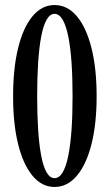

<svg xmlns="http://www.w3.org/2000/svg" viewBox="-20 -731 432 762"><path d="M196.5 11Q146 11 109 -33.5Q72 -78 52 -158.5Q32 -239 32 -349Q32 -459.5 52 -540.8Q72 -622 109 -666.5Q146 -711 196.5 -711Q247.5 -711 285 -666.5Q322.5 -622 343 -540.8Q363.5 -459.5 363.5 -349Q363.5 -239 343 -158.5Q322.5 -78 285 -33.5Q247.5 11 196.5 11ZM196.5 -24Q215 -24 228.5 -46.5Q242 -69 250.8 -111.8Q259.5 -154.5 263.8 -214.5Q268 -274.5 268 -349Q268 -424 263.8 -484.2Q259.5 -544.5 250.8 -587.2Q242 -630 228.5 -653Q215 -676 196.5 -676Q178.5 -676 165.2 -653Q152 -630 143.8 -587.2Q135.5 -544.5 131.5 -484.2Q127.5 -424 127.5 -349Q127.5 -274.5 131.5 -214.5Q135.5 -154.5 143.8 -111.8Q152 -69 165.2 -46.5Q178.5 -24 196.5 -24Z"/></svg>

Font: Imbue Thin 10pt Medium
Style: Regular
Weight: 500
Version: Version 1.102